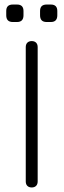

<svg xmlns="http://www.w3.org/2000/svg" viewBox="-20 -826 280 846"><path d="M120 0C120 0 120 0 120 0C111.5 0 105 -2.5 100.5 -7C96 -11.5 93.5 -18 93.5 -26.5C93.5 -26.5 93.5 -26.5 93.5 -26.5C93.5 -26.5 93.5 -618.5 93.5 -618.5C93.5 -627 96 -633.5 100.5 -638C105 -642.5 111.5 -645 120 -645C120 -645 120 -645 120 -645C128 -645 134.5 -642.5 139 -638C143.5 -633.5 146 -627 146 -618.5C146 -618.5 146 -618.5 146 -618.5C146 -618.5 146 -26.5 146 -26.5C146 -18 143.5 -11.5 139 -7C134.5 -2.5 128 0 120 0ZM55 -729C55 -729 36.5 -729 36.5 -729C17 -729 7.5 -739 7.5 -758.5C7.5 -758.5 7.5 -758.5 7.5 -758.5C7.5 -758.5 7.5 -777.5 7.5 -777.5C7.5 -796.5 17 -806 36.5 -806C36.5 -806 36.5 -806 36.5 -806C36.5 -806 55 -806 55 -806C74 -806 83.5 -796.5 83.5 -777.5C83.5 -777.5 83.5 -777.5 83.5 -777.5C83.5 -777.5 83.5 -758.5 83.5 -758.5C83.5 -739 74 -729 55 -729C55 -729 55 -729 55 -729ZM204 -729C204 -729 185.5 -729 185.5 -729C166 -729 156.5 -739 156.5 -758.5C156.5 -758.5 156.5 -758.5 156.5 -758.5C156.5 -758.5 156.5 -777.5 156.5 -777.5C156.5 -796.5 166 -806 185.5 -806C185.5 -806 185.5 -806 185.5 -806C185.5 -806 204 -806 204 -806C223 -806 232.5 -796.5 232.5 -777.5C232.5 -777.5 232.5 -777.5 232.5 -777.5C232.5 -777.5 232.5 -758.5 232.5 -758.5C232.5 -739 223 -729 204 -729C204 -729 204 -729 204 -729Z"/></svg>

Font: Jura-Fortis-Regular
Style: Regular
Weight: 500
Designer: Daniel Johnson, Alexei Vanyashin, Mirko Velimirovic
Foundry: Daniel Johnson
Version: ""